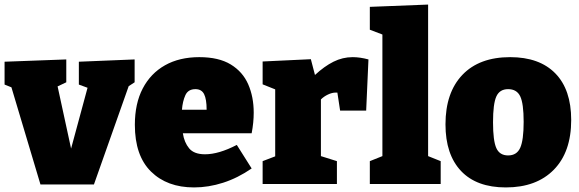

<svg xmlns="http://www.w3.org/2000/svg" viewBox="-24 -805 2533 840"><path d="M321 -535 565 -545V-445L539 -428L387 2H153L26 -423L-4 -435V-535L266 -545V-445L228 -427L287 -155L359 -421L321 -435Z M825 15Q707 15 636.5 -54.5Q566 -124 566 -259Q566 -352 600.5 -418Q635 -484 698 -519.5Q761 -555 848 -555Q933 -555 985.5 -523Q1038 -491 1062 -436Q1086 -381 1086 -312Q1086 -269 1077 -222H776Q782 -182 803.5 -156Q825 -130 873 -130Q933 -130 1012 -171L1077 -68Q1016 -26 952 -5.5Q888 15 825 15ZM831 -415Q799 -415 787 -388.5Q775 -362 772 -325H880Q880 -371 869 -393Q858 -415 831 -415Z M1125 0V-100L1180 -121V-414L1125 -436V-536L1336 -546L1354 -477Q1395 -515 1435 -535Q1475 -555 1519 -555Q1551 -555 1588 -545L1578 -321H1464L1452 -400Q1449 -400 1445 -400Q1429 -400 1411 -391.5Q1393 -383 1380 -370V-122L1450 -100V0Z M1904 -100V0H1594V-100L1649 -122V-654L1594 -675V-775L1849 -785V-122Z M2208 -555Q2336 -555 2405.5 -484Q2475 -413 2475 -280Q2475 -140 2399 -62.5Q2323 15 2189 15Q2061 15 1993 -57Q1925 -129 1925 -261Q1925 -400 1999 -477.5Q2073 -555 2208 -555ZM2199 -415Q2162 -415 2147.5 -383Q2133 -351 2133 -270Q2133 -189 2147.5 -157Q2162 -125 2199 -125Q2237 -125 2252 -158.5Q2267 -192 2267 -272Q2267 -352 2252 -383.5Q2237 -415 2199 -415Z"/></svg>

Font: Bitter Black
Style: Regular
Weight: 900
Designer: Sol Matas, and Bitter project Authors
Foundry: Sol Matas
Version: Version 2.001